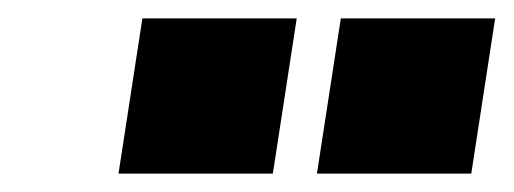

<svg xmlns="http://www.w3.org/2000/svg" viewBox="-20 -763 559 209"><path d="M325 -574 351 -743H519L493 -574ZM109 -574 135 -743H303L277 -574Z"/></svg>

Font: Mulish ExtraBlack
Style: Italic
Weight: 1000
Italic angle: -9°
Designer: Vernon Adams
Foundry: Vernon Adams
Version: Version 3.603; ttfautohint (v1.8.3)